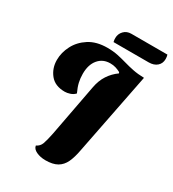

<svg xmlns="http://www.w3.org/2000/svg" viewBox="-205 -951 977 1085"><g transform="rotate(30 283.5 -409.0)"><path d="M264 22Q231 22 205 10Q179 -2 176 -23Q199 -34 207.5 -57Q216 -80 226 -129L290 -468Q299 -517 322 -552Q345 -587 379 -611L376 -618Q361 -626 345 -631Q329 -636 309 -636Q261 -636 232 -601.5Q203 -567 203 -507Q203 -478 209 -452Q215 -426 230 -394Q217 -380 198.5 -374Q180 -368 165 -368Q101 -368 69 -408Q37 -448 37 -502Q37 -550 61 -596.5Q85 -643 132.5 -673.5Q180 -704 251 -704Q289 -704 319.5 -697.5Q350 -691 379.5 -682.5Q409 -674 441 -667.5Q473 -661 514 -660L409 -127Q400 -77 384.5 -44Q369 -11 340.5 5.5Q312 22 264 22ZM264 -749Q262 -756 261.5 -762Q261 -768 261 -774Q261 -801 279.5 -820.5Q298 -840 328 -840H563Q567 -828 567 -813Q567 -784 547 -766.5Q527 -749 493 -749Z"/></g></svg>

Font: Sansita Swashed
Style: Bold
Weight: 700
Designer: Pablo Cosgaya
Foundry: Omnibus-Type
Version: Version 1.003; ttfautohint (v1.8.3)